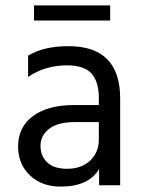

<svg xmlns="http://www.w3.org/2000/svg" viewBox="-20 -686 532 711"><path d="M228 -61Q282 -61 314 -91.5Q346 -122 346 -169V-234H258Q194 -234 162 -209Q130 -184 130 -146Q130 -108 155 -84.5Q180 -61 228 -61ZM347 -60Q308 5 205 5Q134 5 90.5 -37Q47 -79 47 -143Q47 -216 102.5 -256.5Q158 -297 254 -297H346V-323Q346 -383 319 -413.5Q292 -444 228 -444Q147 -444 84 -401V-480Q141 -515 234 -515Q425 -515 425 -321V0H347ZM388 -610H106V-666H388Z"/></svg>

Font: Hind Siliguri
Style: Regular
Weight: 400
Designer: Jyotish Sonowal
Foundry: Indian Type Foundry
Version: Version 1.000;PS 1.0;hotconv 1.0.86;makeotf.lib2.5.63406; tt